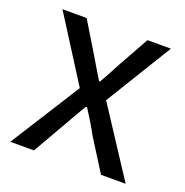

<svg xmlns="http://www.w3.org/2000/svg" viewBox="-103 -637 705 732"><g transform="rotate(20 249.0 -271.5)"><path d="M15 0H111L184 -127C203 -160 221 -193 240 -224H245C265 -193 285 -160 303 -127L383 0H483L304 -274L469 -543H374L307 -423C291 -393 275 -363 258 -333H254C236 -363 217 -393 200 -423L127 -543H29L194 -283Z"/></g></svg>

Font: Noto Sans JP Regular
Style: Regular
Weight: 400
Designer: Ryoko NISHIZUKA (kana & ideographs); Paul D. Hunt (Latin, Greek & Cyrillic); Wenlong ZHANG (bopomofo); Sandoll Communica
Foundry: Adobe Systems Incorporated
Version: Version 1.004;PS 1.004;hotconv 1.0.82;makeotf.lib2.5.63406